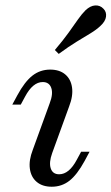

<svg xmlns="http://www.w3.org/2000/svg" viewBox="-20 -686 416 717"><path d="M173.2 11.3Q138.4 11.3 117.1 -6.7Q95.8 -24.6 91.5 -56.1Q87.2 -87.5 102.6 -127L165.6 -300.4Q179.2 -335.7 171.4 -357.7Q163.7 -379.6 139.6 -379.6Q121.1 -379.6 104.6 -366Q88.1 -352.4 73.6 -325.1L57.6 -295.5H26L44.7 -330.1Q72.1 -380.8 101 -403.5Q129.9 -426.1 167.4 -426.1Q202.2 -426.1 223.5 -408.2Q244.8 -390.3 249.1 -358.8Q253.4 -327.3 237.9 -287.8L174.9 -114.4Q162.2 -79.2 169.5 -57.2Q176.8 -35.2 200.9 -35.2Q238.1 -35.2 267 -89.8L283 -119.4H314.5L295.9 -84.7Q267.7 -33.2 239.2 -11Q210.7 11.3 173.2 11.3ZM199.3 -484.7 184.8 -499.2Q216 -535.9 236.2 -564.1Q256.3 -592.3 270.9 -613.1Q285.5 -633.9 299.3 -647.6Q317.3 -664.6 335.6 -665.7Q353.9 -666.7 366.5 -653.2Q378.2 -641.5 375.9 -623.8Q373.7 -606.2 354.7 -588.9Q340.1 -575.1 318.1 -561.7Q296.1 -548.3 266.8 -530.6Q237.5 -512.8 199.3 -484.7Z"/></svg>

Font: Playfair 5pt SemiExpanded Light 12pt
Style: Italic
Weight: 300
Italic angle: -15.6°
Version: Version 2.000;gftools[0.9.28]